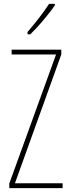

<svg xmlns="http://www.w3.org/2000/svg" viewBox="-20 -970 363 990"><path d="M263 -943V-950H233C199 -898 167 -858 122 -805V-793H136C175 -830 230 -894 263 -943ZM303 0V-25H57L296 -689V-714H40V-689H269L28 -24V0Z"/></svg>

Font: Noto Sans Malayalam ExtraCondensed Thin
Style: Regular
Weight: 100
Width: 2
Designer: Jelle Bosma - Monotype Design Team
Foundry: Monotype Imaging Inc.
Version: Version 2.104